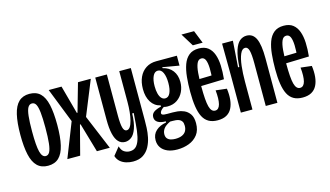

<svg xmlns="http://www.w3.org/2000/svg" viewBox="-91 -972 2436 1417"><g transform="rotate(-15 1126.5 -263.5)"><path d="M161.3 10.7Q110.3 10.7 79.3 -19.7Q48.3 -50 34.8 -110.7Q21.3 -171.3 21.3 -261.3Q21.3 -355.3 35.7 -416.8Q50 -478.3 81.3 -508.2Q112.7 -538 162.7 -538Q214.7 -538 245.5 -508.5Q276.3 -479 290 -418.3Q303.7 -357.7 303.7 -263.3Q303.7 -170.3 289.3 -109.5Q275 -48.7 244 -19Q213 10.7 161.3 10.7ZM162.7 -63Q181.7 -63 192.7 -83Q203.7 -103 208.7 -147.7Q213.7 -192.3 213.7 -266.7Q213.7 -339 209 -382.3Q204.3 -425.7 193.7 -445.2Q183 -464.7 163.3 -464.7Q143.7 -464.7 132.3 -444.8Q121 -425 116.2 -381.2Q111.3 -337.3 111.3 -264Q111.3 -154.3 123.2 -108.7Q135 -63 162.7 -63Z M310 0 413.3 -262.7 309 -528H407L466 -311.3H471L532.7 -528H630.7L523.7 -265L634.3 0H535.7L471 -222.7H466L408 0Z M775 143Q749.3 143 723.8 135.5Q698.3 128 678.8 111.5Q659.3 95 651 67.7L700 7Q709 38.7 728.5 51.2Q748 63.7 771.3 63.7Q805.7 63.7 824.5 40.2Q843.3 16.7 852.5 -24.8Q861.7 -66.3 865.3 -121L871.3 -202H859.7Q857 -129.3 841.8 -87.7Q826.7 -46 804.2 -29Q781.7 -12 756.3 -12Q726 -12 705.7 -33.2Q685.3 -54.3 675 -97.3Q664.7 -140.3 664.7 -205V-528H753.3V-212Q753.3 -150.7 761.3 -121.3Q769.3 -92 788.7 -92Q804 -92 815 -108Q826 -124 833.3 -152.2Q840.7 -180.3 844.3 -216.3Q848 -252.3 848 -292.7V-528H936.3V-128Q936.3 -105.3 935 -71.2Q933.7 -37 926.2 -0.2Q918.7 36.7 901.5 69.3Q884.3 102 853.8 122.5Q823.3 143 775 143Z M1114.3 141.7Q1069.7 141.7 1038.7 128.2Q1007.7 114.7 991.3 90.7Q975 66.7 975 34.7Q975 -10 1005.2 -37.3Q1035.3 -64.7 1084 -72.7V-81.3Q1046 -81.3 1024 -94.7Q1002 -108 1002 -134.3Q1002 -158.7 1021.2 -172.8Q1040.3 -187 1078 -195.7V-204.7Q1032 -215.3 1007.2 -255Q982.3 -294.7 982.3 -354Q982.3 -406.7 1000.2 -445.5Q1018 -484.3 1051.7 -506.2Q1085.3 -528 1131 -528H1288.3V-452.3L1162.3 -474V-466.7Q1210.7 -455.7 1237 -421.2Q1263.3 -386.7 1263.3 -335Q1263.3 -295.3 1247 -260.8Q1230.7 -226.3 1200 -205.2Q1169.3 -184 1125.7 -184Q1120.3 -184 1112 -184.8Q1103.7 -185.7 1097 -187.7Q1081.7 -178 1073.3 -167.3Q1065 -156.7 1065 -147.7Q1065 -140.7 1071 -137.2Q1077 -133.7 1087.2 -132.7Q1097.3 -131.7 1109.3 -131.7H1149.7Q1163 -131.7 1186.8 -129.7Q1210.7 -127.7 1236 -116.7Q1261.3 -105.7 1278.8 -80.8Q1296.3 -56 1296.3 -11Q1296.3 43.3 1270.5 76.8Q1244.7 110.3 1203.3 126Q1162 141.7 1114.3 141.7ZM1119.7 62Q1150.7 62 1171 52.8Q1191.3 43.7 1201.2 26.8Q1211 10 1211 -13.7Q1211 -35.7 1203.2 -47.3Q1195.3 -59 1183.2 -64Q1171 -69 1157.7 -70.2Q1144.3 -71.3 1133 -71.3H1114.3Q1077 -53.7 1062.8 -33.7Q1048.7 -13.7 1048.7 8.7Q1048.7 29.7 1059 41.3Q1069.3 53 1085.7 57.5Q1102 62 1119.7 62ZM1124.7 -246Q1149.7 -246 1162.7 -274.3Q1175.7 -302.7 1175.7 -350.3Q1175.7 -399 1162.2 -428.5Q1148.7 -458 1123.3 -458Q1098.3 -458 1084.8 -428.8Q1071.3 -399.7 1071.3 -352.7Q1071.3 -320 1077.7 -295.8Q1084 -271.7 1096.2 -258.8Q1108.3 -246 1124.7 -246Z M1457.7 10.7Q1417 10.7 1389.3 -5Q1361.7 -20.7 1345.3 -52.3Q1329 -84 1321.7 -132Q1314.3 -180 1314.3 -244.3Q1314.3 -304.3 1319.5 -357.3Q1324.7 -410.3 1339.3 -451Q1354 -491.7 1382.3 -514.8Q1410.7 -538 1456.7 -538Q1501 -538 1527.7 -517Q1554.3 -496 1567.5 -459.3Q1580.7 -422.7 1582.7 -374.2Q1584.7 -325.7 1579 -270.3L1374.3 -264.3V-317.7L1514.3 -321.3L1494.3 -276Q1500 -335.3 1498.7 -376.8Q1497.3 -418.3 1487.7 -440.2Q1478 -462 1456.7 -462Q1433.7 -462 1422.3 -435.8Q1411 -409.7 1407.3 -364.8Q1403.7 -320 1403.7 -263.3Q1403.7 -152 1415.7 -107.7Q1427.7 -63.3 1457 -63.3Q1471.7 -63.3 1481.2 -73.2Q1490.7 -83 1495.5 -101.5Q1500.3 -120 1501 -146.8Q1501.7 -173.7 1498.3 -207L1582 -197.3Q1588.3 -151.7 1584.5 -113.3Q1580.7 -75 1566.3 -47.2Q1552 -19.3 1525.2 -4.3Q1498.3 10.7 1457.7 10.7ZM1422 -571.7 1361.3 -670H1457.7L1497 -571.7Z M1635.7 0V-281L1633.7 -528H1716.3L1702.3 -328.3H1711.7Q1717 -408.7 1732 -454.3Q1747 -500 1770.3 -519Q1793.7 -538 1822.3 -538Q1871 -538 1893 -490.5Q1915 -443 1915 -339.3V0H1826V-326Q1826 -394 1817.8 -424Q1809.7 -454 1789 -454Q1765.7 -454 1751.2 -420Q1736.7 -386 1730.5 -331.3Q1724.3 -276.7 1724.3 -213.3V0Z M2106.7 10.7Q2066 10.7 2038.3 -5Q2010.7 -20.7 1994.3 -52.3Q1978 -84 1970.7 -132Q1963.3 -180 1963.3 -244.3Q1963.3 -304.3 1968.5 -357.3Q1973.7 -410.3 1988.3 -451Q2003 -491.7 2031.3 -514.8Q2059.7 -538 2105.7 -538Q2150 -538 2176.7 -517Q2203.3 -496 2216.5 -459.3Q2229.7 -422.7 2231.7 -374.2Q2233.7 -325.7 2228 -270.3L2023.3 -264.3V-317.7L2163.3 -321.3L2143.3 -276Q2149 -335.3 2147.7 -376.8Q2146.3 -418.3 2136.7 -440.2Q2127 -462 2105.7 -462Q2082.7 -462 2071.3 -435.8Q2060 -409.7 2056.3 -364.8Q2052.7 -320 2052.7 -263.3Q2052.7 -152 2064.7 -107.7Q2076.7 -63.3 2106 -63.3Q2120.7 -63.3 2130.2 -73.2Q2139.7 -83 2144.5 -101.5Q2149.3 -120 2150 -146.8Q2150.7 -173.7 2147.3 -207L2231 -197.3Q2237.3 -151.7 2233.5 -113.3Q2229.7 -75 2215.3 -47.2Q2201 -19.3 2174.2 -4.3Q2147.3 10.7 2106.7 10.7Z"/></g></svg>

Font: Bricolage Grotesque 96pt ExtraBold Condensed
Style: Regular
Weight: 800
Width: 3
Version: Version 1.001;gftools[0.9.33.dev8+g029e19f]